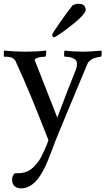

<svg xmlns="http://www.w3.org/2000/svg" viewBox="-20 -761 571 1039"><path d="M2.4 -487.3Q56.2 -481.4 115.7 -481.4Q180.7 -481.4 229 -487.3Q231 -481.9 229.5 -468Q228 -454.1 224.1 -454.1Q216.8 -454.1 205.6 -453.1Q194.3 -452.1 180.9 -447.5Q167.5 -442.9 167.5 -435.1Q167.5 -435.1 169.9 -430.7L290 -124.5Q346.7 -275.4 389.6 -381.8Q396.5 -397.9 396.5 -418Q396.5 -434.6 378.4 -444.3Q360.4 -454.1 330.6 -454.1Q326.7 -454.1 326.7 -468.5Q326.7 -482.9 330.6 -487.3Q373 -481.4 432.6 -481.4Q471.2 -481.4 527.8 -487.3Q531.2 -481.9 530.3 -468Q529.3 -454.1 525.4 -454.1Q521 -454.1 512.2 -452.4Q503.4 -450.7 491.5 -447Q479.5 -443.4 468.8 -435.1Q458 -426.8 453.1 -415.5Q332 -126.5 283.2 -6.8Q276.9 8.8 258.8 57.4Q240.7 106 226.3 137Q211.9 168 193.8 194.8Q173.8 224.6 148.2 241.5Q122.6 258.3 95.2 258.3Q85.9 258.3 78.1 256.3Q70.3 254.4 62.5 249.5Q54.7 244.6 50 234.4Q45.4 224.1 45.4 209.5Q45.4 192.9 59.1 176.8Q77.6 176.8 88.9 175.8Q100.1 174.8 114 171.4Q127.9 168 138.7 161.1Q149.4 154.3 162.1 142.3Q174.8 130.4 188 112.3Q200.2 96.2 219.5 53.5Q238.8 10.7 242.2 -2.4Q186.5 -145 147.9 -238.5Q109.4 -332 63.5 -431.6Q60.1 -438.5 53.5 -443.1Q46.9 -447.8 41.3 -450Q35.6 -452.1 25.9 -453.1Q16.1 -454.1 13.2 -454.1Q10.3 -454.1 2.4 -454.1Q0.5 -454.1 0.5 -469.7Q0.5 -485.4 2.4 -487.3ZM262.7 -574.2Q262.7 -579.6 304 -638.7Q345.2 -697.8 372.6 -731.9Q373 -732.4 375.7 -733.6Q378.4 -734.9 382.3 -736.6Q386.2 -738.3 392.1 -739.5Q397.9 -740.7 403.3 -740.7Q417 -740.7 426.3 -736.8Q435.5 -732.9 438.7 -726.3Q441.9 -719.7 442.9 -715.8Q443.8 -711.9 443.8 -708Q443.8 -697.8 427.5 -678.7Q411.1 -659.7 387 -639.9Q362.8 -620.1 338.1 -601.6Q313.5 -583 294.9 -571.3Q276.4 -559.6 272.9 -559.6Q262.7 -559.6 262.7 -574.2Z"/></svg>

Font: Crimson
Style: Regular
Weight: 400
Version: Version 0.8